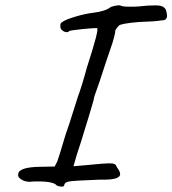

<svg xmlns="http://www.w3.org/2000/svg" viewBox="-20 -661 643 716"><path d="M101 16 92 17Q73 17 59 8Q45 -1 48 -12Q50 -38 131 -39L184 -40L194 -60Q202 -83 217 -134Q222 -153 238 -198Q269 -294 271 -302Q276 -314 287 -350Q298 -386 304 -409Q351 -554 342 -556Q332 -557 287.5 -552.5Q243 -548 238 -545Q235 -541 228 -541Q222 -541 215 -545.5Q208 -550 206 -556Q205 -560 205 -567Q205 -574 211 -578Q222 -587 259.5 -598.5Q297 -610 332 -614Q349 -616 366.5 -621.5Q384 -627 393 -635Q414 -642 428 -641Q435 -636 462 -636Q485 -636 497 -637Q533 -641 558 -641Q577 -641 585.5 -637Q594 -633 599 -624Q603 -608 603 -603Q603 -584 581 -585Q564 -581 499 -579Q428 -573 423 -565Q418 -560 415.5 -556Q413 -552 410 -548Q411 -544 405.5 -522.5Q400 -501 392 -479L374 -426Q346 -339 338 -319Q331 -302 328 -284Q311 -225 300 -190.5Q289 -156 283 -135Q264 -79 254 -41L311 -46Q370 -52 388 -52Q402 -52 407.5 -49Q413 -46 416 -37Q428 -22 428 -12Q428 0 409 5Q390 10 350 9Q304 11 273.5 12.5Q243 14 232.5 17Q222 20 220 27Q220 35 211 35Q201 35 192 31Q179 13 101 16Z"/></svg>

Font: Caveat
Style: Regular
Weight: 400
Designer: Pablo Impallari
Foundry: Pablo Impallari
Version: Version 1.500; ttfautohint (v1.6)